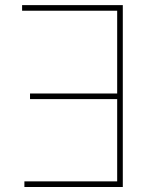

<svg xmlns="http://www.w3.org/2000/svg" viewBox="-20 -748 621 768"><path d="M471.2 -727.5V0H77.6V-22.5H448.7V-351.6H100.1V-374H448.7V-705.1H68.4V-727.5Z"/></svg>

Font: Inter 16pt Thin
Style: Regular
Weight: 250
Version: Version 4.001;git-66647c0bb